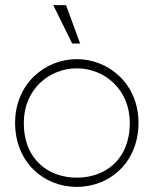

<svg xmlns="http://www.w3.org/2000/svg" viewBox="-20 -713 600 750"><path d="M280 -446C387 -446 487 -365 487 -233C487 -87 388 -19 280 -19C172 -19 73 -87 73 -233C73 -365 173 -446 280 -446ZM39 -233C39 -82 148 17 280 17C412 17 521 -82 521 -233C521 -387 403 -482 280 -482C157 -482 39 -387 39 -233ZM188 -693 262 -543H293L238 -693Z"/></svg>

Font: Kreadon Extra Light
Style: Regular
Weight: 200
Designer: kohakuno
Foundry: StudioGnu
Version: Version 1.000;Glyphs 3.1.2 (3151)